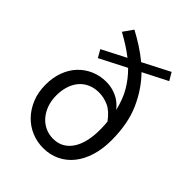

<svg xmlns="http://www.w3.org/2000/svg" viewBox="-232 -938 1073 1073"><g transform="rotate(45 304.0 -401.5)"><path d="M303 -63Q341 -63 369 -79Q397 -95 416 -124Q435 -153 444.5 -193.5Q454 -234 454 -283Q454 -316 451 -346Q415 -395 378 -411.5Q341 -428 303 -428Q265 -428 235.5 -414.5Q206 -401 186 -377Q166 -353 155.5 -320Q145 -287 145 -248Q145 -206 157.5 -172Q170 -138 191.5 -113.5Q213 -89 242 -76Q271 -63 303 -63ZM390 -676Q457 -608 499 -513.5Q541 -419 541 -287Q541 -220 524 -164.5Q507 -109 475.5 -69.5Q444 -30 399.5 -8.5Q355 13 301 13Q253 13 209.5 -5Q166 -23 133 -57Q100 -91 80 -139Q60 -187 60 -248Q60 -305 77.5 -351.5Q95 -398 126 -430.5Q157 -463 199 -481Q241 -499 290 -499Q332 -499 371 -481.5Q410 -464 439 -427Q423 -496 393 -547Q363 -598 320 -640L162 -559L136 -604L278 -677Q249 -700 218 -719.5Q187 -739 153 -758L194 -816Q235 -794 274 -769Q313 -744 349 -714L508 -796L535 -750Z"/></g></svg>

Font: Kinto Sans
Style: Regular
Weight: 400
Designer: Authors: Ryoko NISHIZUKA  (kana & ideographs); Paul D. Hunt (Latin, Greek & Cyrillic); Wenlong ZHANG  (bopomofo); Sandol
Foundry: Adobe Systems Incorporated, ookami Inc.
Version: Version 0.001